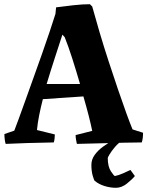

<svg xmlns="http://www.w3.org/2000/svg" viewBox="-20 -678 701 914"><path d="M7 7Q4 -2 2.5 -15Q1 -28 1 -40L48 -56Q55 -74 69 -112Q83 -150 101 -200.5Q119 -251 139.5 -308Q160 -365 180 -421.5Q200 -478 216.5 -527.5Q233 -577 244 -612L247 -643Q283 -648 328.5 -653Q374 -658 408 -658L419 -647Q434 -592 454 -524.5Q474 -457 497 -386.5Q520 -316 542 -251.5Q564 -187 582 -137.5Q600 -88 611 -62L661 -46Q661 -19 655 0Q565 1 484 3.5Q403 6 346 7Q344 -2 342 -13Q340 -24 340 -35L419 -55Q413 -85 402 -128Q391 -171 377 -219L184 -206Q174 -167 166.5 -129.5Q159 -92 156 -59L241 -38Q241 -16 236 0Q167 1 108.5 3Q50 5 7 7ZM202 -278H361Q343 -340 324 -399.5Q305 -459 288 -501L277 -513Q262 -467 241.5 -404Q221 -341 202 -278ZM521 -12H566Q543 3 527 22Q511 41 502 56Q493 71 493 74Q493 115 508 137.5Q523 160 527 160Q546 156 565 147.5Q584 139 601 131L622 160Q609 176 584 196Q559 216 532 216Q506 216 479 208Q452 200 431 183Q428 181 421.5 159Q415 137 415 107Q415 81 431 59Q447 37 471.5 19.5Q496 2 521 -12Z"/></svg>

Font: Labrada
Style: Bold
Weight: 700
Designer: Mercedes Jáuregui
Foundry: Omnibus-Type Team
Version: Version 1.000; ttfautohint (v1.8.4.7-5d5b)